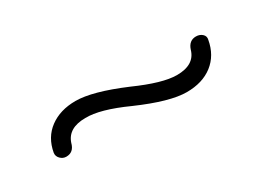

<svg xmlns="http://www.w3.org/2000/svg" viewBox="-18 -495 537 390"><g transform="rotate(-30 250.0 -300.0)"><path d="M73.2 -259.8Q65.4 -259.8 59.6 -265.6Q53.7 -271.5 54.7 -279.3Q60.5 -312.5 85 -330.6Q109.4 -348.6 145.5 -348.6Q184.6 -348.6 255.9 -318.4Q317.4 -291 350.6 -291Q391.6 -291 400.4 -321.3Q406.2 -339.8 422.9 -339.8Q431.6 -339.8 437.5 -334.5Q443.4 -329.1 441.4 -321.3Q435.5 -288.1 411.6 -269.5Q387.7 -251 350.6 -251Q311.5 -251 240.2 -282.2Q179.7 -309.6 145.5 -308.6Q105.5 -308.6 95.7 -279.3Q90.8 -259.8 73.2 -259.8Z"/></g></svg>

Font: Rounded-X Mgen+ 1m light
Style: Regular
Weight: 200
Designer: [Source Han Sans]
Ryoko NISHIZUKA  (kana & ideographs); Paul D. Hunt (Latin, Greek & Cyrillic); Wenlong ZHANG  (bopomofo
Version: Version 1.059.20150602